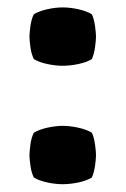

<svg xmlns="http://www.w3.org/2000/svg" viewBox="-20 -474 331 505"><path d="M57.5 -66Q57.5 -75 60 -93.8Q62.5 -112.5 69 -125Q83.5 -133.5 104.8 -138.2Q126 -143 145 -143Q164 -143 185.8 -138.2Q207.5 -133.5 221.5 -125Q227.5 -112.5 230 -93.8Q232.5 -75 232.5 -66Q232.5 -57 230 -38.5Q227.5 -20 221.5 -7Q207.5 1.5 185.8 6Q164 10.5 145 10.5Q126 10.5 104.8 6Q83.5 1.5 69 -7Q62.5 -20 60 -38.5Q57.5 -57 57.5 -66ZM57.5 -377.5Q57.5 -386.5 60 -405.2Q62.5 -424 69 -436.5Q83.5 -445 104.8 -449.8Q126 -454.5 145 -454.5Q164 -454.5 185.8 -449.8Q207.5 -445 221.5 -436.5Q227.5 -424 230 -405.2Q232.5 -386.5 232.5 -377.5Q232.5 -368.5 230 -350Q227.5 -331.5 221.5 -318.5Q207.5 -310 185.8 -305.5Q164 -301 145 -301Q126 -301 104.8 -305.5Q83.5 -310 69 -318.5Q62.5 -331.5 60 -350Q57.5 -368.5 57.5 -377.5Z"/></svg>

Font: Signika Negative Light
Style: Bold
Weight: 700
Version: Version 2.001